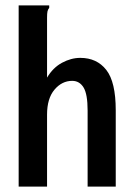

<svg xmlns="http://www.w3.org/2000/svg" viewBox="-20 -690 490 710"><path d="M49 -670H162V-661Q157 -655 155.5 -647.5Q154 -640 154 -624V-403Q176 -440 209.5 -458Q243 -476 277 -476Q338 -476 373 -431.5Q408 -387 408 -282V0H304V-281Q304 -342 289 -366.5Q274 -391 247 -391Q209 -391 181.5 -358.5Q154 -326 154 -266V0H49Z"/></svg>

Font: Inconsolata SemiCondensed Bold
Style: Regular
Weight: 700
Width: 4
Monospace: yes
Designer: Raph Levien, Cyreal, Brenton Simpson
Foundry: Raph Levien, Cyreal, Google
Version: Version 3.001; ttfautohint (v1.8.2.53-6de2)